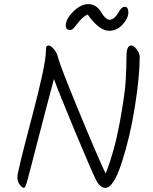

<svg xmlns="http://www.w3.org/2000/svg" viewBox="-20 -928 742 929"><path d="M298 -804Q298 -836 334.5 -872Q371 -908 407 -908Q445 -908 468 -871Q490 -834 510 -832Q523 -833 534 -843Q545 -853 551 -864Q567 -895 584 -895Q601 -895 601 -867.5Q601 -840 573.5 -809.5Q546 -779 508 -779Q460 -779 404 -858Q383 -848 367 -829Q351 -810 340.5 -796.5Q330 -783 320 -783Q298 -783 298 -804ZM615 -708Q627 -708 641.5 -689Q656 -670 656 -652Q656 -559 632.5 -411Q609 -263 569 -141Q529 -19 490 -19Q464 -19 444 -58.5Q424 -98 343.5 -291Q263 -484 241 -546Q198 -385 158 -229.5Q118 -74 110 -46.5Q102 -19 96 -19Q88 -19 76 -34Q64 -49 64 -72Q64 -95 133 -355.5Q202 -616 202 -679Q202 -697 204.5 -702.5Q207 -708 216 -708Q225 -708 240.5 -690.5Q256 -673 263 -643Q270 -613 353.5 -409Q437 -205 491 -88Q534 -197 559 -333Q584 -469 588 -535Q592 -601 592 -654.5Q592 -708 615 -708Z"/></svg>

Font: Kalam Light
Style: Regular
Weight: 300
Version: Version 2.001;PS 1.0;hotconv 1.0.79;makeotf.lib2.5.61930; tt